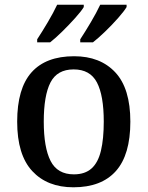

<svg xmlns="http://www.w3.org/2000/svg" viewBox="-20 -786 627 816"><path d="M292 10Q181 10 117 -59Q53 -128 53 -269Q53 -410 114 -478.5Q175 -547 295 -547Q406 -547 470 -478.5Q534 -410 534 -269Q534 -128 472.5 -59Q411 10 292 10ZM294 -45Q341 -45 369 -70Q397 -95 409 -145.5Q421 -196 421 -269Q421 -380 392 -435.5Q363 -491 293 -491Q223 -491 194.5 -435.5Q166 -380 166 -269Q166 -159 195 -102Q224 -45 294 -45ZM321 -619Q342 -651 366 -691.5Q390 -732 406 -766H518V-756Q508 -739 482.5 -710Q457 -681 427.5 -652.5Q398 -624 375 -606H321ZM138 -619Q159 -651 183 -691.5Q207 -732 223 -766H336V-756Q326 -739 300 -710Q274 -681 245 -652.5Q216 -624 193 -606H138Z"/></svg>

Font: Noto Serif Kannada Medium
Style: Regular
Weight: 500
Version: Version 2.003